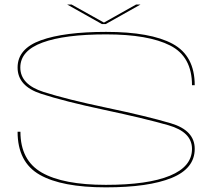

<svg xmlns="http://www.w3.org/2000/svg" viewBox="-20 -822 986 846"><path d="M429 -716 276 -802H295.5L438 -722.5L579.5 -802H599L446 -716ZM446.5 3.5Q252 3.5 154.8 -52Q57.5 -107.5 57.5 -241.5H70Q70 -115.5 164.2 -61.5Q258.5 -7.5 446.5 -7.5Q631.5 -7.5 728.8 -47.8Q826 -88 826 -166Q826 -240.5 721.8 -270.2Q617.5 -300 441.5 -337.5Q264.5 -375 161 -408.8Q57.5 -442.5 57.5 -524.5Q57.5 -607.5 160.2 -644.5Q263 -681.5 447.5 -681.5Q643.5 -681.5 740.8 -628.8Q838 -576 838 -446.5H826Q826 -572.5 729.8 -621.5Q633.5 -670.5 447.5 -670.5Q265 -670.5 167.2 -634.5Q69.5 -598.5 69.5 -524.5Q69.5 -449.5 172.2 -416.8Q275 -384 449 -347.5Q627.5 -310 732.8 -278.8Q838 -247.5 838 -166Q838 -79.5 736.2 -38Q634.5 3.5 446.5 3.5Z"/></svg>

Font: Anybody UltraExpanded Thin
Style: Regular
Weight: 100
Width: 9
Designer: Tyler Finck
Foundry: Etcetera Type Company
Version: Version 1.010; ttfautohint (v1.8.3) -l 8 -r 50 -G 200 -x 14 